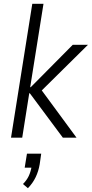

<svg xmlns="http://www.w3.org/2000/svg" viewBox="-20 -725 483 1011"><path d="M38 0 150 -705H209L139 -266H142L363 -489H443L188 -237L183 -272L383 0H311L137 -234H134L97 0ZM127 266 101 244Q121 224 131.5 201.5Q142 179 147 149L155 158H110L122 84H197L189 140Q183 176 168 207.5Q153 239 127 266Z"/></svg>

Font: Nunito Sans 10pt Condensed Light
Style: Italic
Weight: 300
Width: 3
Italic angle: -9°
Designer: Vernon Adams
Foundry: Vernon Adams
Version: Version 3.101;gftools[0.9.27]